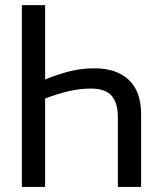

<svg xmlns="http://www.w3.org/2000/svg" viewBox="-20 -734 640 754"><path d="M65.9 -713.9H157.2V-421.9Q210.9 -443.8 256.8 -454.8Q302.7 -465.8 349.1 -465.8Q438.5 -465.8 486.3 -419.9Q534.2 -374 534.2 -285.2V0H442.9V-272.9Q442.9 -329.6 418.5 -357.9Q394 -386.2 336.9 -386.2Q294.9 -386.2 252.2 -376.5Q209.5 -366.7 157.2 -347.2V0H65.9Z"/></svg>

Font: Noto Mono
Style: Regular
Weight: 400
Designer: Monotype Design Team
Foundry: Monotype Imaging Inc.
Version: Version 1.00